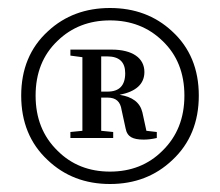

<svg xmlns="http://www.w3.org/2000/svg" viewBox="-20 -808 551 480"><path d="M255 -348C317 -348 369 -368 411 -408C455 -449 477 -503 477 -569C477 -635 455 -689 410 -730C368 -769 316 -788 255 -788C194 -788 142 -769 100 -730C55 -689 33 -635 33 -569C33 -503 55 -449 99 -408C141 -368 193 -348 255 -348ZM124 -431C87 -467 69 -513 69 -569C69 -625 87 -671 124 -706C159 -740 203 -757 255 -757C307 -757 351 -740 386 -706C423 -671 441 -625 441 -569C441 -513 423 -467 386 -431C351 -396 307 -379 255 -379C203 -379 159 -396 124 -431ZM339 -459C348 -459 359 -460 372 -463V-478L346 -481L336 -527C330 -552 311 -566 279 -571C320 -579 341 -598 341 -628C341 -663 311 -684 259 -684H156V-669L186 -665V-481L156 -478V-463H263V-478L233 -481V-564H249C270 -564 281 -554 284 -533L294 -487C296 -476 301 -469 308 -465C315 -461 325 -459 339 -459ZM233 -667H248C278 -667 293 -653 293 -625C293 -594 278 -579 249 -579H233Z"/></svg>

Font: AllPunType SemiBold
Style: Regular
Weight: 600
Version: 1.0